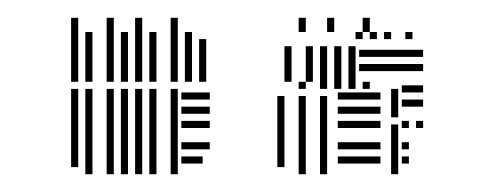

<svg xmlns="http://www.w3.org/2000/svg" viewBox="-20 -788 549 216"><path d="M68 -600H60V-688H68ZM84 -592H76V-688H84ZM108 -592H100V-688H108ZM124 -592H116V-688H124ZM140 -592H132V-688H140ZM156 -592H148V-688H156ZM180 -592H172V-688H180ZM208 -604H184V-612H208ZM216 -620H184V-628H216ZM216 -644H184V-652H216ZM216 -660H184V-668H216ZM216 -676H184V-684H216ZM300 -600H292V-680H300ZM324 -592H316V-680H324ZM348 -592H340V-680H348ZM408 -604H360V-612H408ZM408 -620H360V-628H408ZM408 -644H360V-652H408ZM408 -660H360V-668H408ZM408 -676H360V-684H408ZM324 -688H316V-696H324ZM348 -688H340V-696H348ZM364 -688H356V-696H364ZM380 -688H372V-696H380ZM396 -688H388V-696H396ZM428 -592H420V-648H428ZM440 -604H432V-612H440ZM440 -620H432V-628H440ZM440 -644H432V-652H440ZM456 -644H448V-652H456ZM428 -656H420V-688H428ZM456 -668H432V-676H456ZM456 -684H432V-692H456ZM68 -696H60V-744H68ZM84 -696H76V-744H84ZM108 -696H100V-744H108ZM124 -696H116V-744H124ZM140 -696H132V-744H140ZM156 -696H148V-744H156ZM180 -696H172V-744H180ZM196 -696H188V-744H196ZM212 -696H204V-744H212ZM308 -696H300V-736H308ZM332 -696H324V-736H332ZM348 -696H340V-736H348ZM364 -696H356V-736H364ZM380 -696H372V-736H380ZM456 -708H384V-716H456ZM456 -724H384V-732H456ZM68 -744H60V-752H68ZM84 -744H76V-752H84ZM108 -744H100V-752H108ZM124 -744H116V-752H124ZM140 -744H132V-752H140ZM156 -744H148V-752H156ZM180 -744H172V-752H180ZM196 -744H188V-752H196ZM388 -744H380V-752H388ZM404 -744H396V-752H404ZM420 -744H412V-752H420ZM444 -744H436V-752H444ZM68 -752H60V-768H68ZM108 -752H100V-768H108ZM140 -752H132V-768H140ZM180 -752H172V-768H180ZM324 -752H316V-768H324ZM356 -752H348V-768H356ZM396 -752H388V-768H396Z"/></svg>

Font: Rubik Lines
Style: Regular
Weight: 400
Designer: Hubert and Fischer, NaN
Foundry: Hubert and Fischer, NaN
Version: Version 2.201